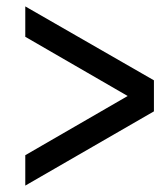

<svg xmlns="http://www.w3.org/2000/svg" viewBox="-20 -594 515 600"><path d="M59 -14V-109L379 -294L59 -479V-574L461 -343V-246Z"/></svg>

Font: Orbitron
Style: Regular
Weight: 400
Designer: Matt McInerney
Foundry: Matt McInerney
Version: 1.000